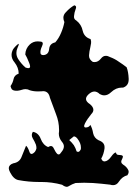

<svg xmlns="http://www.w3.org/2000/svg" viewBox="-20 -762 529 738"><path d="M218.8 -51.8Q179.7 -62.5 138.7 -62.5Q138.7 -62.5 134.8 -62.5Q131.8 -62.5 129.9 -62.5Q89.8 -62.5 50.8 -69.8Q32.2 -73.2 18.6 -100.1Q13.7 -108.9 13.7 -116.2Q14.6 -128.9 31.2 -134.3Q55.7 -138.2 63.5 -160.6Q72.3 -183.1 80.1 -201.7Q86.9 -196.8 92.8 -179.2Q98.6 -161.6 114.3 -178.7Q119.1 -185.5 120.1 -191.9Q120.1 -198.7 118.2 -205.6Q113.3 -218.3 105.5 -231Q98.6 -243.7 106.4 -255.4Q127.9 -251.5 136.7 -228Q145.5 -204.6 165 -196.8Q179.7 -206.5 186.5 -191.9Q193.4 -176.8 200.2 -170.4Q203.1 -167.5 207 -168.5Q210.9 -169.4 215.8 -177.2Q225.6 -188.5 225.6 -199.2Q225.6 -208.5 217.8 -217.3Q206.1 -231.9 206.1 -248.5Q206.1 -252.9 207 -257.8Q207 -260.3 207 -262.7Q207 -293.9 195.3 -323.2Q183.6 -355 171.9 -386.2Q167 -411.6 145.5 -411.6Q143.6 -411.6 140.6 -411.1Q132.8 -410.6 126 -410.6Q108.4 -410.6 94.7 -415Q86.9 -419.4 78.1 -419.4Q71.3 -419.4 64.5 -417Q46.9 -411.1 34.2 -414.1Q29.3 -415 25.4 -418.9Q22.5 -422.9 20.5 -431.2Q29.3 -443.8 32.2 -458.5Q35.2 -473.1 51.8 -479Q51.8 -502 36.1 -522Q24.4 -535.6 24.4 -551.3Q24.4 -558.6 27.3 -565.9Q30.3 -575.7 44.9 -588.9Q58.6 -602.1 46.9 -577.1Q43 -567.9 43 -558.6Q43 -546.4 49.8 -535.2Q62.5 -515.6 78.1 -502.4Q85 -500 88.9 -500Q95.7 -500 95.7 -506.8Q95.7 -511.2 92.8 -518.6Q83 -543.5 77.1 -552.7Q78.1 -575.7 94.7 -591.3Q107.4 -603 125 -603Q129.9 -603 135.7 -602.1Q149.4 -601.1 141.6 -584.5Q133.8 -567.9 135.7 -557.6Q135.7 -554.2 138.7 -552.2Q141.6 -549.8 148.4 -550.3Q167 -552.7 168.9 -573.7Q170.9 -594.7 192.4 -599.1Q206.1 -614.7 214.8 -635.7Q223.6 -656.2 227.5 -677.2Q223.6 -686 223.6 -693.8Q223.6 -705.6 233.4 -715.3Q249 -732.4 265.6 -741.7Q276.4 -738.8 270.5 -726.1Q265.6 -713.4 264.6 -700.7Q263.7 -695.8 265.6 -690.9Q267.6 -686 273.4 -683.1Q293 -668 297.9 -643.6Q303.7 -619.1 328.1 -611.8Q331.1 -604.5 330.1 -596.2Q329.1 -587.9 327.1 -579.6Q323.2 -564.5 322.3 -549.8Q322.3 -548.3 322.3 -546.9Q322.3 -533.7 336.9 -523.9Q340.8 -523.4 343.8 -523.4Q357.4 -523.4 368.2 -537.1Q376 -547.4 386.7 -547.4Q394.5 -547.4 403.3 -542.5Q420.9 -536.1 436.5 -524.9Q453.1 -514.2 466.8 -503.4Q473.6 -485.4 474.6 -459.5Q474.6 -458 474.6 -456.5Q474.6 -432.6 453.1 -425.3H448.2Q425.8 -425.3 407.2 -407.7Q394.5 -395.5 380.9 -395.5Q372.1 -395.5 363.3 -400.4Q353.5 -410.2 342.8 -410.2Q332 -410.2 320.3 -399.4Q310.5 -390.1 310.5 -381.8Q310.5 -371.1 326.2 -361.3Q338.9 -350.6 338.9 -339.8Q338.9 -331.5 331.1 -323.7Q315.4 -304.7 306.6 -287.6Q298.8 -271.5 310.5 -272Q323.2 -272.9 327.1 -282.2Q335 -268.6 337.9 -250Q341.8 -231.4 359.4 -222.7Q381.8 -214.8 381.8 -196.8Q381.8 -194.3 381.8 -191.9Q378.9 -169.4 369.1 -152.3Q372.1 -146 375 -143.6Q378.9 -141.1 382.8 -141.6Q395.5 -143.1 407.2 -159.7Q418.9 -176.3 425.8 -175.8Q426.8 -166.5 436.5 -166.5Q447.3 -166.5 451.2 -163.1Q453.1 -161.6 452.1 -158.7Q452.1 -155.8 449.2 -150.4Q441.4 -137.2 453.1 -129.4Q465.8 -121.6 471.7 -110.8Q474.6 -106.4 474.6 -101.1Q474.6 -95.7 469.7 -88.4Q450.2 -83.5 437.5 -64.5Q428.7 -50.3 415 -50.3Q409.2 -50.3 403.3 -52.2Q370.1 -56.2 336.9 -58.6Q320.3 -59.6 303.7 -59.6Q292 -59.1 270.5 -58.6Q256.8 -54.2 245.1 -46.9Q241.2 -43.9 236.3 -43.9Q228.5 -44.4 218.8 -51.8ZM291 -191.9V-195.3Q291 -211.9 277.3 -229.5Q270.5 -237.8 263.7 -237.8Q257.8 -232.9 246.1 -223.6Q255.9 -214.8 263.7 -204.1Q270.5 -193.4 274.4 -180.2Q281.2 -175.8 286.1 -181.2Q291 -186 291 -191.9Z"/></svg>

Font: Brazier Flame
Style: Regular
Weight: 400
Designer: Walter E Stewart
Version: 0.1